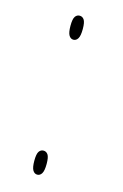

<svg xmlns="http://www.w3.org/2000/svg" viewBox="-88 -554 385 602"><g transform="rotate(15 105.0 -253.0)"><path d="M95 -433Q86 -433 80.5 -442Q75 -451 75 -473Q75 -495 80.5 -503Q86 -511 95 -511Q104 -511 109.5 -503Q115 -495 115 -473Q115 -451 109.5 -442Q104 -433 95 -433ZM95 5Q86 5 80.5 -4Q75 -13 75 -35Q75 -57 80.5 -65Q86 -73 95 -73Q104 -73 109.5 -65Q115 -57 115 -35Q115 -13 109.5 -4Q104 5 95 5Z"/></g></svg>

Font: Noto Serif Display SemiCondensed Thin
Style: Regular
Weight: 100
Width: 4
Designer: Monotype Design Team
Foundry: Monotype Imaging Inc.
Version: Version 2.009